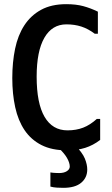

<svg xmlns="http://www.w3.org/2000/svg" viewBox="-20 -726 540 922"><path d="M222 102Q234 104 246.5 104.5Q259 105 264 105Q287 105 301 96Q315 87 315 74Q315 56 302 33Q289 10 261 -16V-34H336Q376 7 387.5 35.5Q399 64 399 88Q399 127 370 151.5Q341 176 284 176Q270 176 253 175Q236 174 222 170ZM461 -155V-54Q427 -28 389 -16Q351 -4 301 -4Q229 -4 179 -29.5Q129 -55 98 -101Q67 -147 53 -211Q39 -275 39 -351Q39 -427 52.5 -492Q66 -557 97 -604.5Q128 -652 177.5 -679Q227 -706 298 -706Q345 -706 380 -696.5Q415 -687 450 -670V-564H435Q403 -588 370.5 -598.5Q338 -609 299 -609Q230 -609 193 -544.5Q156 -480 156 -358Q156 -230 194 -165Q232 -100 304 -100Q346 -100 379.5 -113Q413 -126 445 -155Z"/></svg>

Font: D2Coding
Style: Bold
Weight: 700
Monospace: yes
Designer: Yong-Rak Park; Jeong-Hwan Yoon; Sang-Min Lee;
Foundry: NHN Corporation
Version: Version 1.3.2; Build 20180524